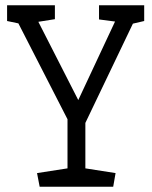

<svg xmlns="http://www.w3.org/2000/svg" viewBox="-20 -711 579 731"><path d="M131 0 121 -52 237 -70V-257L50 -622L7 -631V-691H189V-638L126 -628L278 -330L418 -629L357 -637V-691H529V-631L486 -621L305 -243V-70L420 -52L411 0Z"/></svg>

Font: Kreon Light Light
Style: Regular
Weight: 300
Version: Version 2.002